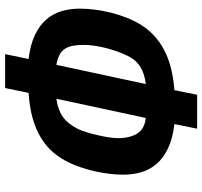

<svg xmlns="http://www.w3.org/2000/svg" viewBox="-40 -714 792 752"><g transform="rotate(-90 356.0 -338.0)"><path d="M360.8 38.1H228L246.1 -50.8Q189.5 -57.6 151.4 -75.7Q113.3 -93.8 90.3 -120.4Q67.4 -147 57.6 -180.4Q47.9 -213.9 47.9 -251Q47.9 -275.4 51 -303.5Q54.2 -331.5 60.5 -359.9Q66.9 -388.2 75.9 -415.5Q85 -442.9 96.2 -465.8Q112.8 -499.5 136.2 -526.6Q159.7 -553.7 192.4 -573.7Q225.1 -593.8 268.3 -606Q311.5 -618.2 368.2 -622.1L387.2 -713.9H520L501 -622.1Q557.1 -615.2 595 -597.2Q632.8 -579.1 655.8 -552.5Q678.7 -525.9 688.5 -492.4Q698.2 -459 698.2 -421.9Q698.2 -393.6 694.1 -361.6Q689.9 -329.6 681.9 -297.6Q673.8 -265.6 661.6 -235.4Q649.4 -205.1 633.8 -180.2Q598.6 -124.5 537.1 -91.6Q475.6 -58.6 378.9 -50.8ZM513.2 -233.9Q523.4 -254.4 531.2 -277.1Q539.1 -299.8 544.7 -322.5Q550.3 -345.2 553.2 -366.5Q556.2 -387.7 556.2 -405.8Q556.2 -431.2 552.5 -449.7Q548.8 -468.3 539.8 -481.2Q530.8 -494.1 515.6 -501.7Q500.5 -509.3 478 -513.2L402.8 -163.1Q440.9 -167 468.8 -183.6Q496.6 -200.2 513.2 -233.9ZM227.1 -429.2Q220.2 -415 213.9 -394Q207.5 -373 202.4 -350.8Q197.3 -328.6 194.1 -307.6Q190.9 -286.6 190.9 -272Q190.9 -225.6 209 -196.5Q227.1 -167.5 270 -163.1L345.2 -513.2Q323.7 -510.3 306.4 -504.2Q289.1 -498 274.7 -488Q260.3 -478 248.8 -463.4Q237.3 -448.7 227.1 -429.2Z"/></g></svg>

Font: Lorenzo Sans
Style: Bold Italic
Weight: 700
Italic angle: -12°
Foundry: Intel Corporation
Version: Version 1.00; ttfautohint (v1.5)